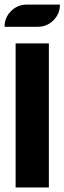

<svg xmlns="http://www.w3.org/2000/svg" viewBox="-20 -826 284 846"><path d="M195.3 0H48.8V-634.8H195.3ZM244.1 -805.7Q244.1 -765.1 215.6 -736.6Q187 -708 146.5 -708H0Q0 -748.5 28.6 -777.1Q57.1 -805.7 97.7 -805.7Z"/></svg>

Font: Audex
Style: Regular
Weight: 400
Designer: GGBotNet
Foundry: GGBotNet
Version: 1.00